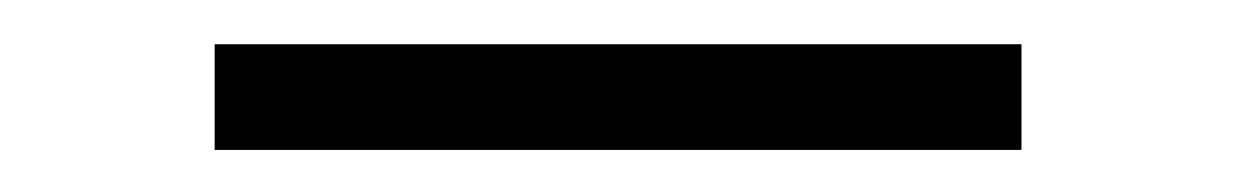

<svg xmlns="http://www.w3.org/2000/svg" viewBox="-20 -334 573 89"><path d="M453.5 -313.5V-264.5H79.5V-313.5Z"/></svg>

Font: Merriweather 120pt Medium
Style: Regular
Weight: 500
Version: Version 2.100